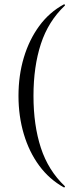

<svg xmlns="http://www.w3.org/2000/svg" viewBox="-20 -745 349 883"><path d="M65 -304Q65 -398 89.5 -480Q114 -562 160.5 -625.5Q207 -689 274 -725Q276 -726 278 -723.5Q280 -721 278 -719Q202 -647 168 -543Q134 -439 134 -304Q134 -169 168 -65Q202 39 278 111Q280 112 278 115Q276 118 274 117Q207 80 160.5 17Q114 -46 89.5 -128.5Q65 -211 65 -304Z"/></svg>

Font: Cormorant Infant Light
Style: Regular
Weight: 400
Version: Version 4.001